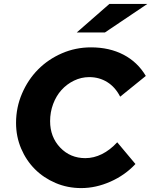

<svg xmlns="http://www.w3.org/2000/svg" viewBox="-20 -951 773 981"><path d="M416 -143Q459 -143 500.5 -163.5Q542 -184 579 -224L672 -113Q619 -56 544.5 -23Q470 10 395 10Q325 10 264 -16Q203 -42 158.5 -86.5Q114 -131 88 -192Q62 -253 62 -323Q62 -402 92.5 -473Q123 -544 174.5 -596Q226 -648 296 -678.5Q366 -709 445 -709Q539 -709 611 -671.5Q683 -634 725 -563L594 -457Q569 -506 528 -531.5Q487 -557 436 -557Q395 -557 358 -539Q321 -521 294 -491Q267 -461 251.5 -419.5Q236 -378 236 -332Q236 -251 287.5 -197Q339 -143 416 -143ZM539 -931H733L516 -785H372Z"/></svg>

Font: Red Hat Text
Style: Bold Italic
Weight: 700
Italic angle: -12°
Designer: Pentagram / MCKL
Foundry: Pentagram / MCKL
Version: Version 1.003; Red Hat Text Bold Italic